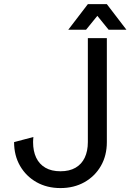

<svg xmlns="http://www.w3.org/2000/svg" viewBox="-20 -909 638 938"><path d="M143.1 -239.7 48.8 -214.8Q48.8 -148.9 78.1 -98.4Q107.4 -47.9 158.4 -19Q209.5 9.8 275.4 9.8Q341.3 9.8 392.6 -19Q443.8 -47.9 472.9 -98.4Q502 -148.9 502 -214.8V-722.7H409.2V-214.8Q409.2 -170.9 394 -138.9Q378.9 -106.9 349.1 -89.6Q319.3 -72.3 275.4 -72.3Q231.4 -72.3 201.7 -89.6Q171.9 -106.9 156.7 -138.9Q141.6 -170.9 141.6 -214.8Q141.6 -221.7 142.1 -227.5Q142.6 -233.4 143.1 -239.7ZM510.7 -763.7H597.7L502 -888.7H409.2ZM400.4 -763.7 502 -888.7H409.2L313.5 -763.7Z"/></svg>

Font: Giphurs
Style: Regular
Weight: 400
Version: Version 2.010